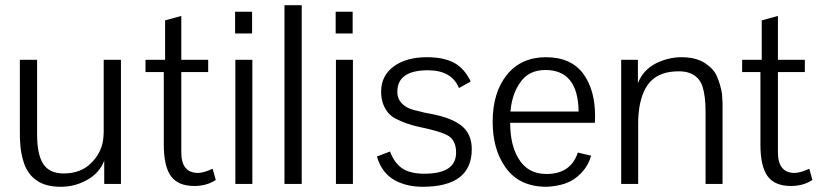

<svg xmlns="http://www.w3.org/2000/svg" viewBox="-20 -704 3141 735"><path d="M377 -475H443V0H379V-89Q361 -42 314 -15.5Q267 11 213 11Q152 11 118 -15Q86 -38 72 -79Q59 -117 57 -161Q56 -173 56 -202V-475H122V-188Q122 -113 145.5 -76.5Q169 -40 224 -40Q291 -40 331 -82Q365 -116 374 -163Q377 -182 377 -202Z M806 -15Q771 8 724 8Q662 8 634.5 -29.5Q607 -67 607 -151V-428H537V-475H612V-626L674 -643V-475H777V-428H674V-121Q674 -42 738 -42Q759 -42 794 -58Z M881 0V-475H946V0ZM880 -576V-659H945V-576Z M1069 0V-684H1135V0Z M1266 0V-475H1331V0ZM1265 -576V-659H1330V-576Z M1737 -367Q1709 -435 1618 -435Q1501 -435 1501 -352Q1501 -322 1524 -303Q1542 -286 1585 -278Q1601 -273 1625 -269Q1708 -254 1747 -222.5Q1786 -191 1786 -133Q1786 11 1598 11Q1538 11 1493 -13Q1441 -41 1423 -105L1473 -124Q1490 -79 1520.5 -59Q1551 -39 1605 -39Q1726 -39 1726 -120Q1726 -164 1698 -183Q1670 -201 1581 -219Q1536 -229 1498 -248Q1463 -264 1447 -305Q1439 -327 1439 -353Q1439 -414 1487 -449.5Q1535 -485 1614 -485Q1679 -485 1718.5 -463.5Q1758 -442 1782 -392Z M2195 -277Q2193 -436 2068 -436Q2004 -436 1972 -389Q1940 -345 1934 -277ZM2214 -420Q2258 -358 2258 -261Q2258 -242 2257 -234H1933Q1933 -149 1965 -97Q2000 -38 2072 -38Q2165 -38 2192 -120L2243 -108Q2232 -70 2205.5 -42Q2179 -14 2145 -2Q2114 9 2074 11H2072Q1966 11 1914 -65Q1866 -133 1866 -238Q1866 -350 1920.5 -417.5Q1975 -485 2070 -485Q2167 -485 2214 -420Z M2358 0V-475H2422V-460V-431V-398V-385Q2441 -436 2492 -462Q2540 -485 2588 -485Q2642 -485 2676 -464Q2711 -442 2724 -413Q2739 -378 2744 -344Q2746 -316 2746 -308V-271V0H2681V-279Q2681 -335 2669 -374Q2656 -411 2621 -424Q2604 -431 2578 -431Q2509 -431 2472 -394Q2440 -362 2428 -296Q2423 -264 2423 -232V0Z M3090 -15Q3055 8 3008 8Q2946 8 2918.5 -29.5Q2891 -67 2891 -151V-428H2821V-475H2896V-626L2958 -643V-475H3061V-428H2958V-121Q2958 -42 3022 -42Q3043 -42 3078 -58Z"/></svg>

Font: Pavanam
Style: Regular
Weight: 400
Designer: Tharique Azeez
Foundry: Tharique Azeez
Version: Version 1.86; ttfautohint (v1.3) -l 8 -r 50 -G 200 -x 14 -D 